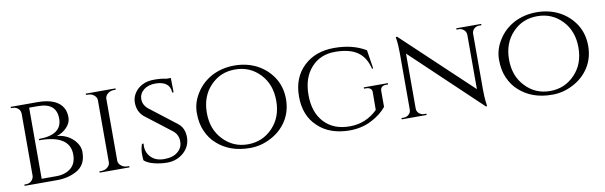

<svg xmlns="http://www.w3.org/2000/svg" viewBox="-44 -1019 4525 1436"><g transform="rotate(-10 2218.5 -300.5)"><path d="M452 -517C423 -572 358 -600 259 -600C259 -600 55 -600 55 -600C55 -600 55 -590 55 -590C55 -590 67 -590 67 -590C67 -590 67 -590 67 -590C78 -590 88 -588 97 -583C97 -583 97 -583 97 -583C116 -574 126 -558 127 -536C127 -536 127 -64 127 -64C127 -64 127 -64 127 -64C126 -49 120 -36 109 -26C98 -15 84 -10 67 -10C67 -10 55 -10 55 -10C55 -10 55 0 55 0C55 0 303 0 303 0C303 0 303 0 303 0C358 0 407 -12 450 -35C450 -35 450 -35 450 -35C473 -47 491 -64 505 -87C518 -110 525 -139 525 -175C525 -210 509 -243 478 -273C446 -303 406 -321 357 -326C357 -326 357 -326 357 -326C386 -333 412 -349 434 -372C456 -395 467 -420 467 -447C467 -474 462 -498 452 -517C452 -517 452 -517 452 -517ZM454 -168C454 -122 440 -88 412 -65C384 -42 347 -30 302 -30C302 -30 190 -30 190 -30C190 -30 190 -570 190 -570C190 -570 258 -570 258 -570C258 -570 258 -570 258 -570C351 -570 397 -530 397 -450C397 -450 397 -450 397 -450C397 -368 338 -327 221 -327C221 -327 221 -317 221 -317C221 -317 221 -317 221 -317C376 -317 454 -267 454 -168C454 -168 454 -168 454 -168Z M625 -10C625 -10 625 0 625 0C625 0 852 0 852 0C852 0 851 -10 851 -10C851 -10 838 -10 838 -10C838 -10 838 -10 838 -10C820 -10 804 -15 791 -26C778 -36 771 -48 770 -63C770 -63 770 -538 770 -538C770 -538 770 -538 770 -538C771 -553 779 -565 792 -575C805 -585 820 -590 838 -590C838 -590 851 -590 851 -590C851 -590 851 -600 851 -600C851 -600 625 -600 625 -600C625 -600 625 -590 625 -590C625 -590 638 -590 638 -590C638 -590 638 -590 638 -590C657 -590 673 -585 686 -574C699 -563 706 -551 706 -536C706 -536 706 -64 706 -64C706 -64 706 -64 706 -64C706 -49 699 -37 686 -26C673 -15 657 -10 639 -10C639 -10 625 -10 625 -10Z M964 -33C981 -18 1006 -6 1039 2C1072 10 1104 14 1137 14C1137 14 1137 14 1137 14C1186 14 1228 -2 1263 -33C1297 -64 1314 -103 1314 -148C1314 -193 1299 -229 1268 -254C1268 -254 1066 -410 1066 -410C1066 -410 1066 -410 1066 -410C1040 -431 1027 -457 1027 -486C1027 -515 1039 -538 1062 -557C1085 -575 1115 -584 1151 -584C1187 -584 1215 -576 1234 -561C1253 -546 1263 -524 1263 -496C1263 -496 1274 -496 1274 -496C1274 -496 1272 -605 1272 -605C1272 -605 1239 -605 1239 -605C1239 -605 1239 -605 1239 -605C1212 -611 1182 -614 1147 -614C1112 -614 1082 -608 1057 -595C1031 -582 1011 -564 997 -542C982 -520 975 -496 975 -470C975 -470 975 -470 975 -470C975 -424 991 -387 1023 -360C1023 -360 1223 -206 1223 -206C1223 -206 1223 -206 1223 -206C1247 -185 1259 -158 1259 -126C1259 -93 1247 -67 1222 -47C1197 -26 1163 -16 1119 -16C1119 -16 1119 -16 1119 -16C1077 -16 1044 -28 1021 -51C997 -74 985 -103 985 -139C985 -139 985 -139 985 -139C985 -145 985 -151 986 -157C986 -157 974 -157 974 -157C974 -157 974 -157 974 -157C965 -132 961 -107 961 -82C961 -57 962 -41 964 -33C964 -33 964 -33 964 -33Z M1586 -575C1535 -548 1494 -511 1464 -463C1433 -415 1418 -365 1418 -312C1418 -259 1427 -212 1445 -173C1462 -134 1486 -100 1517 -73C1547 -46 1583 -24 1624 -9C1665 6 1713 14 1767 14C1821 14 1874 1 1925 -26C1976 -52 2017 -89 2048 -137C2078 -185 2093 -239 2093 -300C2093 -361 2078 -415 2048 -463C2017 -511 1976 -548 1925 -575C1874 -601 1817 -614 1756 -614C1694 -614 1637 -601 1586 -575ZM1568 -96C1517 -149 1492 -217 1492 -300C1492 -383 1517 -452 1568 -505C1618 -558 1680 -584 1755 -584C1830 -584 1892 -558 1943 -505C1994 -452 2019 -383 2019 -300C2019 -217 1994 -149 1943 -96C1892 -43 1830 -16 1755 -16C1680 -16 1618 -43 1568 -96Z M2520 14C2520 14 2520 14 2520 14C2584 14 2641 1 2690 -25C2739 -50 2777 -80 2805 -115C2805 -115 2805 -235 2805 -235C2805 -235 2805 -235 2805 -235C2805 -262 2820 -275 2850 -275C2850 -275 2864 -275 2864 -275C2864 -275 2864 -285 2864 -285C2864 -285 2681 -285 2681 -285C2681 -285 2681 -275 2681 -275C2681 -275 2695 -275 2695 -275C2695 -275 2695 -275 2695 -275C2710 -275 2721 -272 2730 -265C2738 -258 2742 -248 2741 -236C2741 -236 2740 -103 2740 -103C2740 -103 2740 -103 2740 -103C2681 -45 2610 -16 2528 -16C2445 -16 2381 -42 2334 -93C2287 -144 2264 -213 2264 -300C2264 -387 2287 -457 2334 -508C2380 -559 2440 -584 2514 -584C2587 -584 2644 -570 2685 -542C2725 -514 2752 -471 2766 -412C2766 -412 2775 -412 2775 -412C2775 -412 2753 -554 2753 -554C2753 -554 2753 -554 2753 -554C2687 -594 2607 -614 2513 -614C2418 -614 2341 -586 2282 -530C2222 -473 2192 -397 2192 -301C2192 -204 2222 -128 2282 -72C2341 -15 2421 13 2520 14Z M3628 -590C3628 -590 3628 -600 3628 -600C3628 -600 3439 -600 3439 -600C3439 -600 3439 -590 3439 -590C3439 -590 3456 -590 3456 -590C3456 -590 3456 -590 3456 -590C3471 -590 3483 -585 3494 -576C3505 -566 3511 -554 3512 -540C3512 -540 3512 -125 3512 -125C3512 -125 2993 -614 2993 -614C2993 -614 2982 -615 2982 -615C2982 -615 2984 -599 2984 -599C2984 -599 2984 -599 2984 -599C2989 -567 2991 -531 2991 -490C2991 -490 2991 -62 2991 -62C2991 -62 2991 -62 2991 -62C2991 -47 2986 -35 2975 -25C2964 -15 2951 -10 2936 -10C2936 -10 2919 -10 2919 -10C2919 -10 2919 0 2919 0C2919 0 3108 0 3108 0C3108 0 3108 -10 3108 -10C3108 -10 3091 -10 3091 -10C3091 -10 3091 -10 3091 -10C3076 -10 3063 -15 3052 -25C3041 -35 3036 -47 3036 -62C3036 -62 3036 -479 3036 -479C3036 -479 3556 14 3556 14C3556 14 3565 14 3565 14C3565 14 3563 -4 3563 -4C3563 -4 3563 -4 3563 -4C3558 -39 3556 -75 3556 -114C3556 -114 3556 -540 3556 -540C3556 -540 3556 -540 3556 -540C3557 -554 3562 -566 3573 -576C3584 -585 3596 -590 3611 -590C3611 -590 3628 -590 3628 -590Z M3881 -575C3830 -548 3789 -511 3759 -463C3728 -415 3713 -365 3713 -312C3713 -259 3722 -212 3740 -173C3757 -134 3781 -100 3812 -73C3842 -46 3878 -24 3919 -9C3960 6 4008 14 4062 14C4116 14 4169 1 4220 -26C4271 -52 4312 -89 4343 -137C4373 -185 4388 -239 4388 -300C4388 -361 4373 -415 4343 -463C4312 -511 4271 -548 4220 -575C4169 -601 4112 -614 4051 -614C3989 -614 3932 -601 3881 -575ZM3863 -96C3812 -149 3787 -217 3787 -300C3787 -383 3812 -452 3863 -505C3913 -558 3975 -584 4050 -584C4125 -584 4187 -558 4238 -505C4289 -452 4314 -383 4314 -300C4314 -217 4289 -149 4238 -96C4187 -43 4125 -16 4050 -16C3975 -16 3913 -43 3863 -96Z"/></g></svg>

Font: Cinzel Utterance
Style: Regular
Weight: 500
Designer: Natanael Gama
Foundry: ""
Version: ""